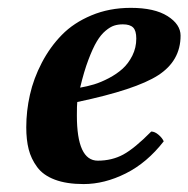

<svg xmlns="http://www.w3.org/2000/svg" viewBox="-20 -459 480 489"><path d="M327.1 -360.8Q327.1 -380.9 319.1 -388.9Q311 -397 293 -397Q280.8 -397 270.8 -393.8Q260.7 -390.6 248.8 -380.6Q236.8 -370.6 226.6 -353.5Q216.3 -336.4 205.1 -306.6Q193.8 -276.9 184.1 -235.8Q201.7 -238.8 219.5 -244.1Q237.3 -249.5 257.3 -260Q277.3 -270.5 292.2 -283.9Q307.1 -297.4 317.1 -317.4Q327.1 -337.4 327.1 -360.8ZM176.8 -199.2Q175.8 -191.4 175.8 -165Q175.8 -49.8 229 -49.8Q265.1 -49.8 293.9 -65.4Q322.8 -81.1 365.2 -124Q374 -124 383.5 -116Q393.1 -107.9 397 -99.1Q354.5 -44.4 300.3 -17.3Q246.1 9.8 192.9 9.8Q149.4 9.8 119.6 -1.5Q89.8 -12.7 74.5 -33.7Q59.1 -54.7 53 -78.9Q46.9 -103 46.9 -134.8Q46.9 -176.3 56.2 -217.5Q65.4 -258.8 86.4 -299.1Q107.4 -339.4 137.5 -370.1Q167.5 -400.9 212.9 -419.9Q258.3 -439 313 -439Q373.5 -439 406.7 -418Q439.9 -397 439.9 -368.2Q439.9 -304.2 382.8 -267.3Q325.7 -230.5 176.8 -199.2Z"/></svg>

Font: Common Serif
Style: Bold Italic
Weight: 700
Italic angle: -12°
Designer: Philipp H. Poll, Khaled Hosny
Foundry: Stefan Peev, Context Ltd.
Version: Version 1.026